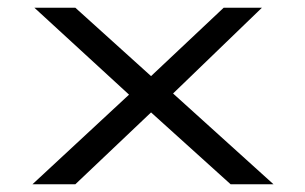

<svg xmlns="http://www.w3.org/2000/svg" viewBox="-20 -477 790 497"><path d="M64 0 314 -232 69 -457H175L371 -280L559 -457H658L428 -235L688 0H577L371 -186L175 0Z"/></svg>

Font: Inconsolata ExtraExpanded Thin
Style: Regular
Weight: 100
Width: 8
Monospace: yes
Designer: Raph Levien, Cyreal, Brenton Simpson
Foundry: Raph Levien, Cyreal, Google
Version: Version 3.100; ttfautohint (v1.8.4.7-5d5b)